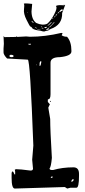

<svg xmlns="http://www.w3.org/2000/svg" viewBox="-40 -1093 492 1113"><path d="M59.6 -879.9V-878.9Q83 -879.9 112.3 -881.8L132.8 -879.9Q221.7 -879.9 315.4 -902.3L322.3 -900.4V-898.4L317.4 -888.7Q329.1 -879.9 348.6 -879.9Q374 -851.6 374 -797.9V-794.9Q374 -768.6 307.6 -761.7Q252.9 -761.7 252.9 -729.5V-546.9Q252.9 -517.6 239.3 -517.6L237.3 -515.6V-502L249 -488.3L240.2 -469.7V-467.8L251 -403.3Q251 -338.9 260.7 -177.7Q255.9 -125 247.1 -116.2Q247.1 -107.4 262.7 -107.4H267.6Q321.3 -123 385.7 -123Q418 -123 418 -85V-73.2Q418 -4.9 403.3 -4.9H369.1L349.6 0L335.9 -8.8L45.9 0Q27.3 0 27.3 -61.5V-88.9Q28.3 -98.6 32.2 -98.6H34.2Q37.1 -98.6 43.9 -82H47.9V-97.7L45.9 -109.4L52.7 -112.3Q76.2 -112.3 134.8 -104.5H139.6Q149.4 -104.5 151.4 -114.3L146.5 -167L153.3 -249Q134.8 -747.1 121.1 -747.1L1 -753.9Q-19.5 -775.4 -19.5 -789.1V-811.5L-17.6 -838.9Q-17.6 -852.5 -19.5 -883.8L-13.7 -877.9H-6.8Q12.7 -877.9 52.7 -878.9V-879.9L54.7 -881.8ZM14.6 -770.5V-767.6Q15.6 -761.7 28.3 -761.7Q37.1 -761.7 39.1 -767.6V-768.6Q36.1 -775.4 23.4 -775.4H20.5ZM189.5 -722.7V-710.9H191.4Q196.3 -710.9 199.2 -731.4V-738.3H196.3Q189.5 -735.4 189.5 -722.7ZM374 -41V-39.1H377Q383.8 -43 387.7 -49.8V-50.8L383.8 -54.7H382.8Q374 -49.8 374 -41ZM124 -838.9V-836.9L127.9 -834H136.7L139.6 -836.9V-838.9ZM253.9 -64.5V-63.5L259.8 -61.5L266.6 -66.4L262.7 -70.3H259.8ZM252.9 -508.8 255.9 -505.9 252.9 -502 249 -505.9ZM168.9 -715.8V-713.9L173.8 -719.7H171.9ZM146.5 -1070.3 142.6 -1026.4Q143.6 -979.5 169.9 -960Q206.1 -943.4 233.4 -955.1Q254.9 -972.7 273.9 -1009.3Q293 -1045.9 285.6 -1055.2Q278.3 -1064.5 337.9 -1064.5L320.3 -1017.6Q322.3 -948.2 252.9 -924.8Q239.3 -914.1 227.5 -914.1L215.8 -910.2Q208 -910.2 194.3 -915Q162.1 -918 148.4 -927.7Q141.6 -939.5 134.8 -939.5Q131.8 -942.4 113.8 -978Q95.7 -1013.7 99.1 -1039.1Q102.5 -1064.5 98.6 -1070.3Q94.7 -1076.2 146.5 -1070.3ZM303.7 -1024.4V-1022.5H305.7Q309.6 -1023.4 314.5 -1028.3Q315.4 -1029.3 322.3 -1029.3L323.2 -1030.3V-1032.2L321.3 -1033.2V-1034.2H324.2Q324.2 -1037.1 320.3 -1039.1Q311.5 -1039.1 303.7 -1024.4ZM245.1 -934.6H247.1Q250 -934.6 277.3 -964.8H276.4Q269.5 -963.9 259.8 -949.2Q245.1 -937.5 245.1 -934.6ZM256.8 -964.8Q235.4 -945.3 235.4 -943.4L236.3 -942.4Q253.9 -955.1 256.8 -960.9Q259.8 -962.9 259.8 -963.9V-964.8ZM242.2 -932.6 227.5 -920.9V-918.9Q240.2 -918.9 243.2 -930.7Q245.1 -930.7 245.1 -932.6ZM215.8 -934.6Q218.8 -929.7 225.6 -929.7Q232.4 -934.6 232.4 -936.5V-937.5H231.4Q229.5 -936.5 215.8 -934.6ZM141.6 -971.7Q149.4 -960 155.3 -960V-960.9Q147.5 -971.7 143.6 -971.7ZM332 -1058.6H334V-1059.6Q334 -1060.5 324.2 -1060.5Q285.2 -1060.5 332 -1058.6ZM282.2 -1004.9V-1002.9H285.2Q291 -1005.9 291 -1008.8V-1009.8H289.1Q282.2 -1007.8 282.2 -1004.9ZM197.3 -931.6Q206.1 -926.8 211.9 -926.8L212.9 -927.7Q208 -931.6 199.2 -931.6ZM293.9 -1016.6V-1015.6H295.9Q299.8 -1015.6 301.8 -1021.5V-1022.5H300.8V-1023.4Q297.9 -1023.4 293.9 -1016.6ZM175.8 -920.9V-919.9L177.7 -918.9L196.3 -924.8V-925.8L176.8 -920.9ZM162.1 -934.6Q162.1 -931.6 172.9 -928.7H173.8L174.8 -929.7Q171.9 -932.6 163.1 -934.6ZM273.4 -992.2H274.4Q280.3 -995.1 282.2 -999Q274.4 -999 273.4 -992.2ZM196.3 -941.4Q196.3 -938.5 205.1 -934.6H207Q204.1 -938.5 196.3 -941.4ZM244.1 -922.9Q242.2 -922.9 239.3 -919.9L242.2 -918.9L248 -923.8Q246.1 -922.9 244.1 -922.9ZM262.7 -985.4 263.7 -984.4Q267.6 -984.4 267.6 -986.3V-987.3L265.6 -988.3Q262.7 -988.3 262.7 -985.4ZM117.2 -1020.5Q118.2 -1017.6 120.1 -1017.6H121.1V-1018.6Q119.1 -1020.5 118.2 -1020.5ZM268.6 -988.3 269.5 -987.3 271.5 -988.3V-989.3ZM301.8 -1015.6V-1014.6H303.7V-1015.6Z"/></svg>

Font: Love Ya Like A Sister
Style: Regular
Weight: 400
Designer: Kimberly Geswein
Foundry: Kimberly Geswein
Version: Version 1.002 2007